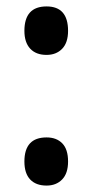

<svg xmlns="http://www.w3.org/2000/svg" viewBox="-20 -568 288 598"><path d="M56 -472Q56 -548 125 -548Q192 -548 192 -472Q192 -435 173.5 -416Q155 -397 125 -397Q92 -397 74 -416.5Q56 -436 56 -472ZM56 -65Q56 -140 125 -140Q156 -140 174 -121.5Q192 -103 192 -65Q192 -28 173.5 -9Q155 10 125 10Q92 10 74 -9Q56 -28 56 -65Z"/></svg>

Font: Noto Sans Thai ExtCond SemBd
Style: Regular
Weight: 600
Width: 2
Designer: Monotype Design Team
Foundry: Monotype Imaging Inc.
Version: Version 2.002; ttfautohint (v1.8.4.7-5d5b)